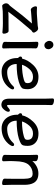

<svg xmlns="http://www.w3.org/2000/svg" viewBox="951 -1708 788 2730"><g transform="rotate(90 1345.0 -343.0)"><path d="M312 10 185 11Q133 11 106 15.5Q79 20 64.5 20Q50 20 38.5 1Q27 -18 27 -33Q27 -63 50 -79Q60 -86 84 -118Q199 -273 314 -403L192 -394Q165 -393 144 -390Q123 -387 122 -387H120Q95 -387 77 -426Q70 -442 70 -454Q70 -475 87 -475H89L136 -473H168Q180 -473 189 -474L345 -485L380 -491Q383 -491 386 -491Q412 -491 434 -454Q457 -421 426 -404Q414 -398 410 -392Q268 -230 147 -67Q184 -70 214 -70H291L419 -71H420Q437 -71 448 -49Q459 -27 459 -5Q459 17 438 17L417 15Q364 10 312 10Z M680 -637Q680 -613 664 -596.5Q648 -580 622.5 -580Q597 -580 579 -603Q561 -626 561 -650Q561 -674 576.5 -691Q592 -708 618 -708Q644 -708 662 -684.5Q680 -661 680 -637ZM575 -17 577 -105V-368L574 -475Q574 -494 598 -494Q622 -494 645 -485Q668 -476 668 -457L666 -368V-105L669 1Q669 20 645.5 20Q622 20 598.5 11Q575 2 575 -17Z M1228 -150Q1251 -150 1251 -127Q1251 -116 1235.5 -91Q1220 -66 1189 -39Q1113 28 997 28Q943 28 899 1Q855 -26 830 -76.5Q805 -127 805 -195V-204Q784 -222 784 -241Q784 -263 814 -264Q831 -343 903 -419.5Q975 -496 1072 -496Q1137 -496 1176 -473Q1248 -431 1248 -340Q1248 -305 1242 -282.5Q1236 -260 1213.5 -246Q1191 -232 1145 -217Q1044 -186 893 -186H890Q890 -125 921 -88Q952 -51 1004 -51Q1126 -51 1201 -132Q1216 -150 1228 -150ZM1162 -341Q1162 -418 1071 -418Q1007 -418 961.5 -366Q916 -314 901 -262H908Q1019 -262 1112 -288Q1145 -298 1153.5 -308.5Q1162 -319 1162 -341Z M1475 -51Q1476 -50 1479 -50H1481Q1498 -51 1521 -75Q1536 -89 1550 -89Q1569 -89 1569 -65.5Q1569 -42 1538 -5.5Q1507 31 1472 31H1461Q1423 26 1403 1Q1384 -26 1383 -75V-590L1380 -697Q1380 -717 1404.5 -717Q1429 -717 1451.5 -708Q1474 -699 1474 -679L1472 -590V-78Q1472 -58 1475 -51Z M2034 -150Q2057 -150 2057 -127Q2057 -116 2041.5 -91Q2026 -66 1995 -39Q1919 28 1803 28Q1749 28 1705 1Q1661 -26 1636 -76.5Q1611 -127 1611 -195V-204Q1590 -222 1590 -241Q1590 -263 1620 -264Q1637 -343 1709 -419.5Q1781 -496 1878 -496Q1943 -496 1982 -473Q2054 -431 2054 -340Q2054 -305 2048 -282.5Q2042 -260 2019.5 -246Q1997 -232 1951 -217Q1850 -186 1699 -186H1696Q1696 -125 1727 -88Q1758 -51 1810 -51Q1932 -51 2007 -132Q2022 -150 2034 -150ZM1968 -341Q1968 -418 1877 -418Q1813 -418 1767.5 -366Q1722 -314 1707 -262H1714Q1825 -262 1918 -288Q1951 -298 1959.5 -308.5Q1968 -319 1968 -341Z M2520 -17 2521 -44 2522 -115V-293Q2522 -350 2508 -381.5Q2494 -413 2450 -413Q2375 -413 2324.5 -358.5Q2274 -304 2272 -162Q2271 -129 2270 -105V-89Q2270 -59 2273 1Q2273 21 2249.5 21Q2226 21 2204 12Q2182 3 2182 -17L2184 -115V-364L2181 -471Q2181 -491 2204.5 -491Q2228 -491 2250 -482Q2272 -473 2272 -453V-439Q2271 -425 2270 -409Q2299 -444 2345.5 -469.5Q2392 -495 2446 -495Q2544 -495 2581 -427Q2608 -379 2608 -297V-105L2611 1Q2611 21 2587.5 21Q2564 21 2542 12Q2520 3 2520 -16Z"/></g></svg>

Font: LXGW ZhenKai
Style: Regular
Weight: 400
Designer: LXGW / Fontworks Inc.
Foundry: LXGW / Fontworks Inc.
Version: Version 0.800;June 8, 2025